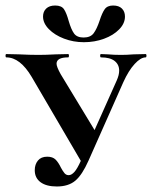

<svg xmlns="http://www.w3.org/2000/svg" viewBox="-24 -664 551 696"><path d="M-1 -456Q-4 -456 -4 -462Q-4 -468 -1 -468L44 -467Q84 -465 116 -465Q141 -465 179 -467L223 -468Q226 -468 226 -462Q226 -456 223 -456Q181 -456 181 -433Q181 -422 196 -395L330 -174L277 -67L91 -385Q49 -456 -1 -456ZM408 -408Q408 -430 391.5 -443Q375 -456 342 -456Q339 -456 339 -462Q339 -468 342 -468L367 -467Q389 -465 415 -465Q435 -465 461 -467L504 -468Q507 -468 507 -462Q507 -456 504 -456Q486 -456 464 -432Q442 -408 423 -366L297 -82Q274 -30 249 -9Q224 12 182 12Q144 12 123 -3.5Q102 -19 102 -47Q102 -68 113.5 -82Q125 -96 147 -96Q167 -96 177.5 -85.5Q188 -75 197 -56Q204 -43 210 -36Q216 -29 225 -29Q235 -29 245.5 -40.5Q256 -52 269 -81L399 -372Q408 -392 408 -408ZM337 -589Q346 -617 355.5 -630.5Q365 -644 386 -644Q407 -644 418 -633Q429 -622 429 -604Q429 -579 408 -557.5Q387 -536 353 -523.5Q319 -511 280 -511Q242 -511 208 -524Q174 -537 153 -558.5Q132 -580 132 -604Q132 -622 143.5 -633Q155 -644 176 -644Q199 -644 208 -630.5Q217 -617 225 -588Q234 -557 244.5 -542.5Q255 -528 279 -528Q304 -528 315.5 -543.5Q327 -559 337 -589Z"/></svg>

Font: Cormorant SC
Style: Bold
Weight: 700
Designer: Christian Thalmann (Catharsis Fonts)
Foundry: Catharsis Fonts
Version: Version 4.000